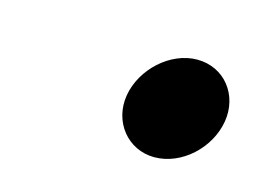

<svg xmlns="http://www.w3.org/2000/svg" viewBox="-38 -424 328 244"><g transform="rotate(15 126.5 -302.0)"><path d="M123 -302C117 -266 142 -235 177 -235C213 -235 246 -266 252 -302C258 -338 234 -369 198 -369C163 -369 129 -338 123 -302Z"/></g></svg>

Font: Ampere
Style: UltExtIta
Weight: 400
Version: Version 1